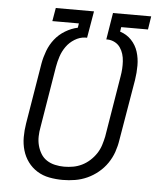

<svg xmlns="http://www.w3.org/2000/svg" viewBox="-53 -781 706 836"><g transform="rotate(5 300.0 -363.5)"><path d="M252 8Q222 8 193 2.5Q164 -3 140 -18Q116 -33 99.5 -55.5Q83 -78 75 -105.5Q67 -133 67 -163Q67 -193 72 -223L116 -489Q121 -517 131.5 -545Q142 -573 160.5 -596.5Q179 -620 205.5 -636Q232 -652 260 -658L263 -677H147L157 -735H324L304 -618H295Q272 -617 250 -603.5Q228 -590 213.5 -569.5Q199 -549 191.5 -526Q184 -503 180 -480L136 -213Q132 -193 131.5 -172Q131 -151 136 -132Q141 -113 151 -96.5Q161 -80 177 -69.5Q193 -59 213 -54.5Q233 -50 253 -50Q273 -50 292.5 -53.5Q312 -57 330.5 -66Q349 -75 365 -89.5Q381 -104 392.5 -121.5Q404 -139 410 -158Q416 -177 420 -196L464 -463Q467 -480 468 -496.5Q469 -513 468 -529.5Q467 -546 462.5 -561Q458 -576 449 -589Q440 -602 426 -609.5Q412 -617 396 -618H388L407 -735H574L565 -677H448L445 -657Q474 -648 494.5 -626.5Q515 -605 524 -576.5Q533 -548 533 -516.5Q533 -485 528 -453L483 -187Q479 -160 470 -134Q461 -108 445 -84.5Q429 -61 406.5 -42.5Q384 -24 358.5 -12.5Q333 -1 306 3.5Q279 8 252 8Q252 8 252 8Q252 8 252 8Z"/></g></svg>

Font: Iosevka SS04 Light Extended
Style: Italic
Weight: 300
Width: 7
Italic angle: -9°
Monospace: yes
Designer: Belleve Invis
Foundry: Belleve Invis
Version: Version 19.0.0; ttfautohint (v1.8.4)